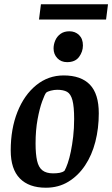

<svg xmlns="http://www.w3.org/2000/svg" viewBox="-20 -865 524 896"><path d="M194 11Q115 11 72.5 -32.5Q30 -76 30 -163Q30 -264 61.5 -343Q93 -422 149 -467.5Q205 -513 277 -513Q358 -513 399.5 -470Q441 -427 441 -336Q441 -266 425 -203.5Q409 -141 377 -93Q345 -45 299 -17Q253 11 194 11ZM228 -56Q245 -56 258.5 -58.5Q272 -61 281 -68Q288 -80 296 -103Q304 -126 310.5 -157.5Q317 -189 321.5 -227.5Q326 -266 326 -310Q326 -368 318 -397.5Q310 -427 293 -436.5Q276 -446 247 -446Q233 -446 217 -442Q201 -438 195 -432Q189 -425 177 -392.5Q165 -360 155.5 -309Q146 -258 146 -195Q146 -146 153 -115Q160 -84 178 -70Q196 -56 228 -56ZM293 -575Q265 -575 247.5 -593.5Q230 -612 230 -639Q230 -658 238 -676.5Q246 -695 262.5 -707Q279 -719 304 -719Q331 -719 349 -701.5Q367 -684 367 -653Q367 -624 349 -599.5Q331 -575 293 -575ZM162 -774 171 -845H484L475 -774Z"/></svg>

Font: Faustina Light SemiBold
Style: Italic
Weight: 600
Italic angle: -8°
Version: Version 1.200